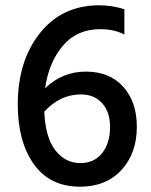

<svg xmlns="http://www.w3.org/2000/svg" viewBox="-20 -691 569 724"><path d="M496 -213Q496 -113 438 -50Q380 13 282 13Q168 13 107.5 -72Q47 -157 47 -297Q47 -461 130.5 -566Q214 -671 354 -671Q404 -671 449 -656V-561Q410 -581 358 -581Q270 -581 217 -518.5Q164 -456 150 -358Q215 -421 304 -421Q393 -421 444.5 -364Q496 -307 496 -213ZM283 -76Q335 -76 365 -113.5Q395 -151 395 -212Q395 -269 365 -302Q335 -335 285 -335Q207 -335 147 -270Q151 -173 188.5 -124.5Q226 -76 283 -76Z"/></svg>

Font: Hind Madurai Medium
Style: Regular
Weight: 500
Designer: Jyotish Sonowal
Foundry: Indian Type Foundry
Version: Version 1.001;PS 1.0;hotconv 1.0.86;makeotf.lib2.5.63406; tt